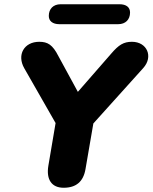

<svg xmlns="http://www.w3.org/2000/svg" viewBox="-20 -876 719 905"><path d="M280 9C339 9 373 -20 383 -79L420 -294L655 -555C704 -609 673 -679 602 -679C563 -679 540 -665 504 -623L347 -443L255 -612C228 -665 205 -679 165 -679C93 -679 59 -617 94 -555L242 -296L208 -95C197 -29 224 9 280 9ZM260 -762H537C572 -762 593 -784 593 -817C593 -842 575 -856 543 -856H266C231 -856 210 -834 210 -801C210 -777 228 -762 260 -762Z"/></svg>

Font: SN Pro Heavy
Style: Italic
Weight: 800
Italic angle: -9°
Designer: Tobias Whetton
Foundry: Supernotes
Version: Version 1.001;Glyphs 3.2 (3249)